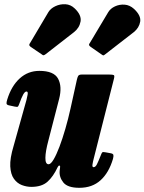

<svg xmlns="http://www.w3.org/2000/svg" viewBox="-20 -876 690 917"><path d="M14.5 -400.5Q34.5 -465.5 74.2 -501.5Q114 -537.5 168 -537.5Q237.5 -537.5 257.5 -500Q277.5 -462.5 262.5 -404L211 -204.5Q197 -152.5 196.8 -122Q196.5 -91.5 212 -91.5Q222.5 -91.5 236 -114.2Q249.5 -137 264 -175.2Q278.5 -213.5 292.2 -261Q306 -308.5 317 -358.5L347 -494.5Q349.5 -506 353.2 -513Q357 -520 371 -520H500.5Q518.5 -520 523.2 -517.5Q528 -515 524.5 -501L427.5 -118Q424 -105 421.8 -91.2Q419.5 -77.5 427 -77.5Q436 -77.5 443 -91.5Q450 -105.5 461.5 -134.5Q465 -144 468 -147.8Q471 -151.5 484.5 -148.5L509 -144Q520 -142 521.5 -136Q523 -130 519.5 -117Q500 -51 460.2 -15Q420.5 21 359 21Q303 21 282.5 -4.5Q262 -30 265 -61L267 -77.5Q268 -85 263.5 -85.2Q259 -85.5 255 -77Q234.5 -33 207 -8.2Q179.5 16.5 130 16.5Q107 16.5 84.5 8Q62 -0.5 46.5 -22Q31 -43.5 29 -81.5Q27 -119.5 45 -179L106.5 -399Q109.5 -410 112 -424.5Q114.5 -439 106.5 -439Q99 -439 91 -425Q83 -411 71.5 -378.5Q68.5 -370.5 65.8 -367.2Q63 -364 50 -367L22 -373Q12 -375.5 11.2 -381.5Q10.5 -387.5 14.5 -400.5ZM178.5 -617 126 -652.5Q119.5 -658 119.8 -662Q120 -666 124.5 -672L211 -818Q221.5 -835.5 244 -846.2Q266.5 -857 292 -855.8Q317.5 -854.5 337 -835.5Q370 -804 364.8 -773.5Q359.5 -743 333.5 -722.5L198.5 -617.5Q191.5 -612.5 188.2 -612Q185 -611.5 178.5 -617ZM465 -616 412.5 -652.5Q406 -657.5 405.2 -661.2Q404.5 -665 409.5 -671.5L497 -818Q507.5 -835.5 529 -845.5Q550.5 -855.5 575 -853.8Q599.5 -852 620 -833.5Q654.5 -801.5 649.5 -772.2Q644.5 -743 619 -722.5L481 -615.5Q475.5 -611 473 -611.5Q470.5 -612 465 -616Z"/></svg>

Font: Besley* Condensed Heavy
Style: Italic
Weight: 800
Width: 3
Italic angle: -13°
Designer: Owen Earl
Foundry: indestructible type*
Version: Version 3.000; ttfautohint (v1.8.3)